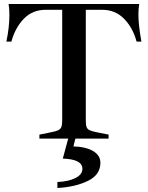

<svg xmlns="http://www.w3.org/2000/svg" viewBox="-20 -693 740 960"><path d="M177 -20 232 -31Q259 -36 270.5 -41.5Q282 -47 286.5 -57.5Q291 -68 291 -90V-644H208Q143 -644 99.5 -599.5Q56 -555 37 -485H12Q27 -558 27 -617Q27 -649 23 -673H676Q672 -650 672 -619Q672 -569 687 -485H663Q644 -555 600 -599.5Q556 -644 491 -644H409V-90Q409 -68 413 -57.5Q417 -47 429 -41.5Q441 -36 467 -31L523 -20V0H177ZM267 217Q321 215 356.5 197.5Q392 180 392 151Q392 103 294 100L321 0H357L347 39Q410 41 446 62.5Q482 84 482 121Q482 181 419.5 211.5Q357 242 267 247Z"/></svg>

Font: Ibarra Real Nova SemiBold
Style: Regular
Weight: 600
Designer: Jose Maria Ribagorda & Octavio Pardo
Foundry: Jose Maria Ribagorda
Version: Version 1.014